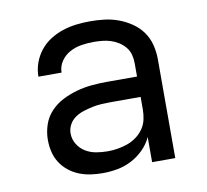

<svg xmlns="http://www.w3.org/2000/svg" viewBox="-65 -599 730 678"><g transform="rotate(-10 300.0 -260.0)"><path d="M251 8Q230 8 208.5 5Q187 2 167 -6Q147 -14 130 -27.5Q113 -41 101.5 -59Q90 -77 85 -98Q80 -119 80 -141Q80 -169 89 -195.5Q98 -222 117 -242Q136 -262 160.5 -274.5Q185 -287 212 -294.5Q239 -302 266.5 -304.5Q294 -307 321 -307H429V-355Q429 -371 425 -386Q421 -401 411 -413Q401 -425 387.5 -433.5Q374 -442 359.5 -446.5Q345 -451 329.5 -452.5Q314 -454 299 -454Q277 -454 255 -450.5Q233 -447 213.5 -436.5Q194 -426 181.5 -407.5Q169 -389 169 -367Q169 -367 169 -367Q169 -367 169 -367H86Q86 -367 86 -367Q86 -367 86 -367Q86 -392 94.5 -416Q103 -440 118.5 -459.5Q134 -479 155 -492.5Q176 -506 200 -514Q224 -522 249 -525Q274 -528 299 -528Q325 -528 350.5 -525Q376 -522 400.5 -513Q425 -504 447 -489Q469 -474 484 -453Q499 -432 505.5 -406.5Q512 -381 512 -355V0H429V-90Q418 -66 398.5 -46.5Q379 -27 355 -14.5Q331 -2 304.5 3Q278 8 251 8ZM282 -65Q300 -65 318 -68Q336 -71 353 -77Q370 -83 385 -94Q400 -105 410.5 -120Q421 -135 425 -153Q429 -171 429 -189V-234H321Q305 -234 288 -233Q271 -232 255 -228.5Q239 -225 223 -220Q207 -215 193 -205.5Q179 -196 171 -181Q163 -166 163 -150Q163 -129 174 -111Q185 -93 202.5 -82.5Q220 -72 240.5 -68.5Q261 -65 282 -65Z"/></g></svg>

Font: Bmono
Style: Regular
Weight: 400
Monospace: yes
Designer: Belleve Invis
Foundry: Belleve Invis
Version: Version 11.2.2; ttfautohint (v1.8.2)